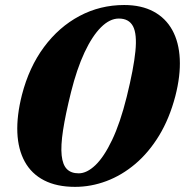

<svg xmlns="http://www.w3.org/2000/svg" viewBox="-20 -733 738 766"><path d="M475.5 -713Q544 -713 592.5 -687Q641 -661 667.5 -612.8Q694 -564.5 697.2 -497.8Q700.5 -431 679.5 -349.5Q656 -260 614.8 -192.2Q573.5 -124.5 519.8 -79Q466 -33.5 404.5 -10.5Q343 12.5 279.5 12.5Q206.5 12.5 156 -13.5Q105.5 -39.5 78.8 -88.2Q52 -137 49.2 -204.2Q46.5 -271.5 67.5 -354.5Q96 -465 155.5 -545.2Q215 -625.5 297.2 -669.2Q379.5 -713 475.5 -713ZM485.5 -346.5Q513.5 -460 520.2 -528.5Q527 -597 510.8 -628Q494.5 -659 454 -659Q418 -659 383 -624.2Q348 -589.5 317.2 -523.8Q286.5 -458 263.5 -366Q241 -275.5 231.5 -213.2Q222 -151 226 -113.2Q230 -75.5 246.8 -58.5Q263.5 -41.5 294 -41.5Q326.5 -41.5 360.8 -74.2Q395 -107 427.2 -174.5Q459.5 -242 485.5 -346.5Z"/></svg>

Font: Fraunces
Style: Bold Italic
Weight: 700
Italic angle: -16°
Version: Version 1.000;[b76b70a41]